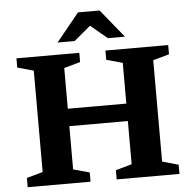

<svg xmlns="http://www.w3.org/2000/svg" viewBox="-60 -976 1038 1036"><g transform="rotate(-5 459.0 -458.0)"><path d="M300.5 -74.5 388.5 -50V0H48V-50L135.5 -74.5V-623.5L48 -648V-698H388.5V-648L300.5 -623.5ZM782.5 -74.5 870 -50V0H530V-50L617.5 -74.5V-623.5L530 -648V-698H870V-648L782.5 -623.5ZM211 -308.5V-403H707.5V-308.5ZM443.5 -851.5H474.5L369 -763.5H276.5L400.5 -916H517.5L641.5 -763.5H549Z"/></g></svg>

Font: Newsreader 9pt SemiBold
Style: Regular
Weight: 600
Designer: Hugues Gentile
Foundry: Production Type
Version: Version 1.003